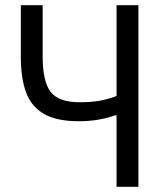

<svg xmlns="http://www.w3.org/2000/svg" viewBox="-20 -718 640 738"><path d="M428 -275H423Q396 -265 360.5 -258.5Q325 -252 283 -252Q200 -252 151 -279Q102 -306 81 -361Q60 -416 60 -500V-698H144V-500Q144 -404 175 -364.5Q206 -325 286 -325Q331 -325 364 -331Q397 -337 428 -349V-698H512V0H428Z"/></svg>

Font: Lilex
Style: Regular
Weight: 400
Monospace: yes
Designer: Mike Abbink, Paul van der Laan, Pieter van Rosmalen, Mikhael Khrustik
Foundry: Mikhael Khrustik
Version: Version 2.510